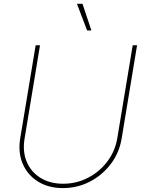

<svg xmlns="http://www.w3.org/2000/svg" viewBox="-20 -961 739 991"><path d="M305.2 9.8Q230 9.8 176 -23.9Q122.1 -57.6 97.2 -116Q72.3 -174.3 84.5 -248L164.1 -727.5H186.5L106.9 -246.1Q95.7 -178.7 117.9 -126Q140.1 -73.2 189 -43Q237.8 -12.7 305.7 -12.7Q375 -12.7 434.3 -43.5Q493.7 -74.2 533.9 -127.4Q574.2 -180.7 585.4 -248L665 -727.5H687.5L607.9 -246.1Q595.7 -172.4 551.8 -114.5Q507.8 -56.6 443.6 -23.4Q379.4 9.8 305.2 9.8ZM429.7 -803.7 377 -941.4H405.8L451.7 -803.7Z"/></svg>

Font: Inter 20pt Thin
Style: Italic
Weight: 250
Italic angle: -9.3988°
Version: Version 4.001;git-66647c0bb